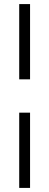

<svg xmlns="http://www.w3.org/2000/svg" viewBox="-20 -743 241 939"><path d="M74 -355V-723H127V-355ZM74 176V-192H127V176Z"/></svg>

Font: Archivo Condensed ExtraLight
Style: Regular
Weight: 250
Width: 3
Designer: Hector Gatti
Foundry: Omnibus-Type
Version: Version 2.001